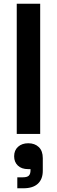

<svg xmlns="http://www.w3.org/2000/svg" viewBox="-20 -720 306 1032"><path d="M196 0H70V-700H196ZM106 292H73V233H103Q126 233 135 224Q144 215 144 195V189H131Q96 189 76 170Q56 151 56 120Q56 88 77 69Q98 50 132 50Q167 50 188.5 70.5Q210 91 210 130V198Q210 243 183.5 267.5Q157 292 106 292Z"/></svg>

Font: Space Grotesk Variable Light
Style: Regular
Weight: 300
Designer: Florian Karsten
Foundry: Florian Karsten
Version: Version 2.000